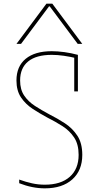

<svg xmlns="http://www.w3.org/2000/svg" viewBox="-20 -1020 540 1050"><path d="M225 10Q191 10 156 3Q121 -4 85 -18V-38Q121 -25 155 -17.5Q189 -10 225 -10Q313 -10 361.5 -53Q410 -96 410 -173Q410 -231 385.5 -268Q361 -305 322 -330Q283 -355 239 -377Q198 -399 159 -424.5Q120 -450 95 -487Q70 -524 70 -580Q70 -657 120.5 -698.5Q171 -740 263 -740Q295 -740 332 -735Q369 -730 406 -720V-520H386V-713L401 -701Q364 -710 329 -715Q294 -720 263 -720Q178 -720 134 -684Q90 -648 90 -580Q90 -530 112.5 -497Q135 -464 171.5 -440.5Q208 -417 249 -395Q293 -373 334.5 -346Q376 -319 403 -278Q430 -237 430 -173Q430 -88 375.5 -39Q321 10 225 10ZM70 -780 234 -1000H266L430 -780H405L252 -985H248L95 -780Z"/></svg>

Font: M PLUS Code Latin Thin
Style: Regular
Weight: 250
Designer: Coji Morishita
Foundry: UNDERFOREST DESIGN
Version: Version 1.002; ttfautohint (v1.8.3)